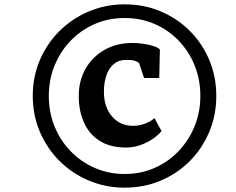

<svg xmlns="http://www.w3.org/2000/svg" viewBox="-20 -931 1089 885"><path d="M131 -489Q131 -578 164 -654.8Q197 -731.5 255.2 -789Q313.5 -846.5 390.5 -878.8Q467.5 -911 555 -911Q643.5 -911 720.2 -878.8Q797 -846.5 854.5 -789Q912 -731.5 944.5 -654.8Q977 -578 977 -489Q977 -400 944.5 -323Q912 -246 854.5 -188.2Q797 -130.5 720.2 -98.2Q643.5 -66 555 -66Q467.5 -66 390.5 -98.2Q313.5 -130.5 255.2 -188.2Q197 -246 164 -323Q131 -400 131 -489ZM205 -489Q205 -413.5 231.5 -348.2Q258 -283 305.8 -233.8Q353.5 -184.5 417.2 -156.8Q481 -129 555 -129Q629 -129 692.5 -157Q756 -185 803.2 -234.5Q850.5 -284 877 -349.2Q903.5 -414.5 903.5 -489Q903.5 -564.5 877 -629.8Q850.5 -695 803.2 -744Q756 -793 692.5 -820.5Q629 -848 555 -848Q480 -848 416 -820Q352 -792 304.8 -742.5Q257.5 -693 231.2 -628Q205 -563 205 -489ZM561 -251Q487.5 -251 439 -282Q390.5 -313 366.8 -366.8Q343 -420.5 343 -489Q343 -558.5 374.2 -613.8Q405.5 -669 461.5 -701Q517.5 -733 591 -733Q612.5 -733 638.2 -729.5Q664 -726 685.8 -719.2Q707.5 -712.5 717 -703L714 -571.5H644L621 -640.5Q614.5 -646 602.2 -650.5Q590 -655 561 -655Q527.5 -655 504.5 -635.8Q481.5 -616.5 470.2 -583.2Q459 -550 459 -508Q459 -437.5 496.5 -394.2Q534 -351 593.5 -351Q621.5 -351 648.5 -361.2Q675.5 -371.5 692 -386.5L724.5 -327Q711 -309.5 686 -292Q661 -274.5 628.8 -262.8Q596.5 -251 561 -251Z"/></svg>

Font: Merriweather 24pt Black
Style: Italic
Weight: 900
Italic angle: -7.8°
Designer: Eben Sorkin
Foundry: Eben Sorkin
Version: Version 2.101